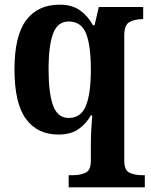

<svg xmlns="http://www.w3.org/2000/svg" viewBox="-20 -566 645 822"><path d="M274 236V184H293Q324 184 346.5 173.5Q369 163 369 121V49Q369 18 371 -15.5Q373 -49 375 -72H369Q349 -36 316 -13Q283 10 230 10Q140 10 91 -57Q42 -124 42 -269Q42 -413 92 -479.5Q142 -546 235 -546Q288 -546 322 -522Q356 -498 378 -458H385L403 -536H593V-484H589Q558 -484 535 -472Q512 -460 512 -414V122Q512 163 534.5 173.5Q557 184 588 184H600V236ZM274 -61Q327 -61 348 -113.5Q369 -166 369 -267Q369 -371 348.5 -422.5Q328 -474 274 -474Q227 -474 207.5 -423Q188 -372 188 -268Q188 -166 207.5 -113.5Q227 -61 274 -61Z"/></svg>

Font: Noto Serif Tamil SemiCondensed
Style: Bold Italic
Weight: 700
Width: 4
Italic angle: -12°
Designer: Indian Type Foundry, Tom Grace, and the Monotype Design Team
Foundry: Monotype Imaging Inc.
Version: Version 2.003; ttfautohint (v1.8.4.7-5d5b)